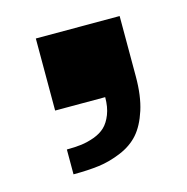

<svg xmlns="http://www.w3.org/2000/svg" viewBox="-62 -232 433 445"><g transform="rotate(-15 155.0 -9.5)"><path d="M60.1 -172.9H261.2V-27.8Q261.2 18.6 250.5 52Q239.7 85.4 222.4 105Q205.1 124.5 178 135.7Q150.9 147 124.5 150.4Q98.1 153.8 63 153.8V94.2Q82.5 94.2 97.9 92.3Q113.3 90.3 129.4 84.5Q145.5 78.6 156 68.6Q166.5 58.6 173.3 41.3Q180.2 23.9 180.2 0H60.1Z"/></g></svg>

Font: Sporting Grotesque
Style: Gras
Weight: 700
Designer: Lucas LE BIHAN
Foundry: Lucas LE BIHAN
Version: Version 1.001